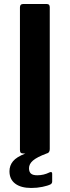

<svg xmlns="http://www.w3.org/2000/svg" viewBox="-20 -762 346 953"><path d="M233 92C229.7 92 227 92.7 225 94C206.3 103.3 186.3 108 165 108C150.3 108 139.8 105.2 133.5 99.5C127.2 93.8 124 85 124 73C124 59 130.5 46.3 143.5 35C156.5 23.7 179 12 211 0C221.7 -2 227 -9.3 227 -22V-726C227 -736.7 222.3 -742 213 -742H94C84 -742 79 -736.3 79 -725V-18C79 -11.3 80.3 -6.7 83 -4C85.7 -1.3 91 0 99 0H106C76.7 11.3 56.2 24.2 44.5 38.5C32.8 52.8 27 69.3 27 88C27 114.7 36.5 135.2 55.5 149.5C74.5 163.8 101 171 135 171C154.3 171 172.8 169.2 190.5 165.5C208.2 161.8 221.7 157.7 231 153C236.3 149.7 239 145 239 139V101C239 95 237 92 233 92Z"/></svg>

Font: Libre Franklin SemiBold
Style: Regular
Weight: 600
Designer: Pablo Impallari, Rodrigo Fuenzalida
Foundry: Impallari Type
Version: Version 1.002; ttfautohint (v1.5)